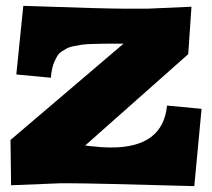

<svg xmlns="http://www.w3.org/2000/svg" viewBox="-20 -630 730 660"><path d="M16.1 -148.9 404.8 -480H377.9Q349.6 -480 332.8 -479.7Q315.9 -479.5 294.4 -478.8Q272.9 -478 261 -476.3Q249 -474.6 233.6 -471.4Q218.3 -468.3 210.2 -463.9Q202.1 -459.5 192.4 -453.1Q182.6 -446.8 177.5 -438.2Q172.4 -429.7 167.2 -418.5Q162.1 -407.2 159.2 -393.6Q156.2 -379.9 154.8 -362.8L36.1 -374L60.1 -609.9Q336.9 -600.1 417 -600.1H484.9L638.2 -606.9L627 -443.8L272.9 -129.9L288.1 -127.9Q329.6 -123 362.8 -123Q540 -123 554.2 -267.1L672.9 -255.9L647.9 9.8Q297.9 0 217.8 0H188L18.1 6.8Z"/></svg>

Font: Zantroke
Style: Regular
Weight: 500
Foundry: gluk
Version: Version 0.36